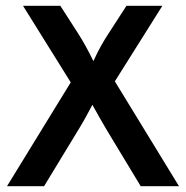

<svg xmlns="http://www.w3.org/2000/svg" viewBox="-20 -645 644 665"><path d="M4.2 0 225 -359.7 59.7 -625H188.9L251.4 -527.8Q263.9 -508.3 276.4 -485.8Q288.9 -463.2 303.5 -433.3Q317.4 -463.9 329.9 -486.1Q342.4 -508.3 355.6 -528.5L418.1 -625H542.4L377.8 -363.2L600 0H467.4L350.7 -193.1Q338.9 -213.2 326.7 -234.4Q314.6 -255.6 300 -281.9Q286.1 -255.6 274.3 -234.4Q262.5 -213.2 250 -193.1L132.6 0Z"/></svg>

Font: Afacad Flux SemiBold
Style: Regular
Weight: 600
Designer: Kristian Moeller
Foundry: Dicotype
Version: Version 1.100